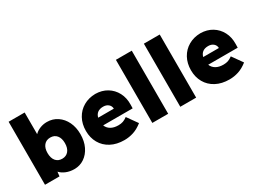

<svg xmlns="http://www.w3.org/2000/svg" viewBox="-48 -1339 2586 1950"><g transform="rotate(-30 1244.5 -364.5)"><path d="M409 11Q358 11 315 -6.5Q272 -24 246 -53L240 -1H70V-740H258V-486Q284 -513 322.5 -528.5Q361 -544 404 -544Q472 -544 525.5 -508Q579 -472 609 -409.5Q639 -347 639 -267Q639 -185 609 -122.5Q579 -60 527 -24.5Q475 11 409 11ZM355 -142Q402 -142 429.5 -175Q457 -208 457 -267Q457 -324 430 -357Q403 -390 355 -390Q307 -390 280 -357Q253 -324 253 -267Q253 -208 280 -175Q307 -142 355 -142Z M998 10Q907 10 840.5 -25.5Q774 -61 738.5 -123.5Q703 -186 703 -266Q703 -347 737.5 -410Q772 -473 833.5 -508.5Q895 -544 973 -545Q1050 -544 1108.5 -508.5Q1167 -473 1199.5 -411.5Q1232 -350 1230 -270L1229 -228H883Q897 -192 931.5 -171.5Q966 -151 1019 -151Q1050 -151 1073.5 -159Q1097 -167 1124 -187L1210 -66Q1157 -24 1104.5 -7Q1052 10 998 10ZM977 -393Q897 -393 878 -321H1062Q1061 -353 1037.5 -373Q1014 -393 977 -393Z M1328 0V-740H1514V0Z M1656 0V-740H1842V0Z M2230 10Q2139 10 2072.5 -25.5Q2006 -61 1970.5 -123.5Q1935 -186 1935 -266Q1935 -347 1969.5 -410Q2004 -473 2065.5 -508.5Q2127 -544 2205 -545Q2282 -544 2340.5 -508.5Q2399 -473 2431.5 -411.5Q2464 -350 2462 -270L2461 -228H2115Q2129 -192 2163.5 -171.5Q2198 -151 2251 -151Q2282 -151 2305.5 -159Q2329 -167 2356 -187L2442 -66Q2389 -24 2336.5 -7Q2284 10 2230 10ZM2209 -393Q2129 -393 2110 -321H2294Q2293 -353 2269.5 -373Q2246 -393 2209 -393Z"/></g></svg>

Font: Lexend ExtraBold
Style: Regular
Weight: 800
Designer: Bonnie Shaver-Troup, Thomas Jockin
Foundry: Lexend
Version: Version 1.007; ttfautohint (v1.8.3)